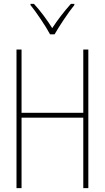

<svg xmlns="http://www.w3.org/2000/svg" viewBox="-20 -969 540 989"><path d="M261 -792Q280 -825 309 -868.5Q338 -912 363 -943V-949H345Q290 -887 249 -824Q230 -855 204.5 -889Q179 -923 155 -949H137V-943Q159 -916 189 -871.5Q219 -827 238 -792ZM91 0V-363H409V0H435V-714H409V-388H91V-714H65V0Z"/></svg>

Font: Noto Sans Mono UI Condensed Thin
Style: Regular
Weight: 250
Width: 3
Designer: Monotype Design team
Foundry: Monotype Imaging Inc.
Version: 1.000